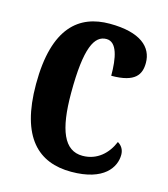

<svg xmlns="http://www.w3.org/2000/svg" viewBox="-89 -619 613 700"><g transform="rotate(15 217.0 -269.0)"><path d="M243 10C367 10 404 -50 404 -97C404 -117 394 -131 380 -139C361 -93 323 -57 268 -57C198 -57 169 -129 169 -267C169 -440 198 -491 243 -491C283 -491 294 -433 294 -366C385 -366 404 -400 404 -444C404 -503 357 -548 240 -548C126 -548 37 -481 37 -266C37 -64 120 10 243 10Z"/></g></svg>

Font: Noto Serif Myanmar ExtraCondensed
Style: Bold
Weight: 700
Width: 2
Designer: Ben Mitchell and the Monotype Design Team
Foundry: Monotype Imaging Inc.
Version: Version 2.106